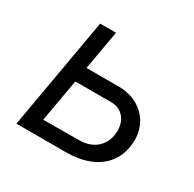

<svg xmlns="http://www.w3.org/2000/svg" viewBox="-121 -649 787 777"><g transform="rotate(30 272.5 -260.0)"><path d="M45 0H277C412 0 493 -70 493 -183C493 -270 427 -337 329 -337H178L210 -520H136ZM131 -68 166 -267H335C382 -267 414 -231 414 -180C414 -110 364 -69 300 -69Z"/></g></svg>

Font: Fixel Display 20240404
Style: Italic
Weight: 400
Italic angle: -10°
Designer: AlfaBravo + MacPaw
Foundry: Kyrylo Tkachov, Marchela Mozhyna, Serhii Makarenko, Maria Weinstein, Zakhar Kryvoshyya
Version: Version 1.211;Glyphs 3.2 (3225)